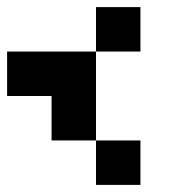

<svg xmlns="http://www.w3.org/2000/svg" viewBox="-20 -395 540 540"><path d="M375 -375V-250H250V-375ZM250 -250V0H125V-125H0V-250ZM375 0V125H250V0Z"/></svg>

Font: Bytesized
Style: Regular
Weight: 400
Monospace: yes
Designer: baltdev
Version: Version 1.000